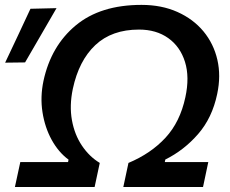

<svg xmlns="http://www.w3.org/2000/svg" viewBox="-48 -746 916 766"><path d="M11.5 0 33 -99.5H223.5L225.5 -109Q185.5 -138.5 158.2 -188Q131 -237.5 121.5 -298.5Q112 -359.5 125.5 -423.5Q155.5 -562.5 254 -644.5Q352.5 -726.5 516.5 -726.5Q597 -726.5 660 -698.2Q723 -670 763.8 -620.8Q804.5 -571.5 819.2 -507.5Q834 -443.5 818.5 -371Q798.5 -275.5 742.2 -211Q686 -146.5 611.5 -109.5L609.5 -99.5H783L762 0H444L464.5 -96Q554 -133.5 612.2 -196.5Q670.5 -259.5 691.5 -358Q709 -438.5 690 -499.2Q671 -560 623.2 -594Q575.5 -628 506.5 -628Q398 -628 332.2 -566Q266.5 -504 242.5 -391.5Q228.5 -324.5 239 -266.5Q249.5 -208.5 279 -164.8Q308.5 -121 350 -96L329.5 0ZM-27.5 -496Q-1.5 -550.5 23.5 -604Q48.5 -657.5 73.5 -711L177.5 -713.5Q145.5 -658 114.2 -604.2Q83 -550.5 52 -497Z"/></svg>

Font: Commissioner Medium
Style: Italic
Weight: 500
Italic angle: -12°
Designer: Kostas Bartsokas
Foundry: Kostas Bartsokas
Version: Version 1.000; ttfautohint (v1.8.3)